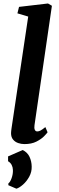

<svg xmlns="http://www.w3.org/2000/svg" viewBox="-20 -838 348 1130"><path d="M183 -101Q180.5 -84 184.8 -74.2Q189 -64.5 199.5 -64.5Q208 -64.5 218 -69.5Q228 -74.5 247 -90L260 -59.5Q255 -52 238.8 -35.5Q222.5 -19 194 -4.5Q165.5 10 123.5 10Q105 10 86.8 3.8Q68.5 -2.5 56.8 -16.8Q45 -31 45 -54.5Q45 -59.5 45.8 -66.5Q46.5 -73.5 47.5 -80.2Q48.5 -87 49 -90.5L146 -740.5L82.5 -759.5L92 -797.5L262.5 -817.5L285.5 -804ZM76.5 272.5 29 252 29.5 241Q40 234 48.5 210Q57 186 56 162Q55.5 146 48.5 132.5Q41.5 119 27.5 111V82.5L113.5 45Q141.5 58.5 153.8 85Q166 111.5 166.5 142Q167.5 174 152 202Q136.5 230 115 248.8Q93.5 267.5 76.5 272.5Z"/></svg>

Font: Merriweather Light 18pt
Style: Bold Italic
Weight: 700
Italic angle: -7.8°
Version: Version 2.101